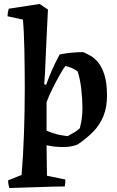

<svg xmlns="http://www.w3.org/2000/svg" viewBox="-20 -731 591 969"><path d="M27 218Q24 208 22.5 198.5Q21 189 21 179L89 152Q97 58 101 -56.5Q105 -171 105 -285Q105 -328 104.5 -379.5Q104 -431 103 -481Q102 -531 100 -571Q98 -611 96 -632L18 -649Q18 -666 24 -687L180 -711L222 -683Q218 -614 214.5 -529.5Q211 -445 207 -359L203 -306L213 -303Q227 -343 243.5 -380Q260 -417 281 -456Q310 -462 340 -465Q370 -468 400 -468Q414 -462 434.5 -451Q455 -440 474.5 -417Q494 -394 507 -353.5Q520 -313 520 -249Q520 -189 502 -145Q484 -101 451 -67Q418 -33 372 -2Q339 12 294 11Q278 11 257.5 9Q237 7 215 2L217 156L310 175Q310 183 309 192.5Q308 202 307 210Q285 210 247.5 211Q210 212 168 213.5Q126 215 88 216Q50 217 27 218ZM322 -44Q325 -47 345.5 -57.5Q366 -68 383 -84Q384 -86 390 -116Q396 -146 396 -188Q396 -233 390 -283.5Q384 -334 372 -370Q347 -390 310 -398Q299 -384 281 -352Q263 -320 244.5 -283Q226 -246 215 -215V-72Q217 -70 246.5 -59.5Q276 -49 322 -44Z"/></svg>

Font: Labrada SemiBold
Style: Regular
Weight: 600
Designer: Mercedes Jáuregui
Foundry: Omnibus-Type Team
Version: Version 1.000; ttfautohint (v1.8.4.7-5d5b)